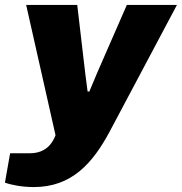

<svg xmlns="http://www.w3.org/2000/svg" viewBox="-60 -548 737 778"><path d="M77 210C231 210 316 113 385 -16L657 -528H454L360 -313C343 -274 323 -229 302 -177H295C289 -223 283 -268 278 -314L253 -528H46L165 0C155 26 131 73 61 73H-19L-40 192C-16 201 29 210 77 210Z"/></svg>

Font: Archivo Black
Style: Italic
Weight: 900
Italic angle: -10°
Designer: Hector Gatti
Foundry: Omnibus-Type
Version: Version 2.001